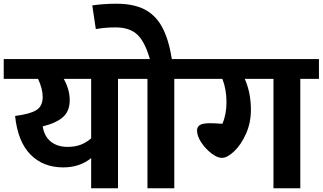

<svg xmlns="http://www.w3.org/2000/svg" viewBox="-40 -1010 1731 1030"><path d="M693 -587H593V0H449V-162Q388 -112 299 -112Q191 -112 123 -181.5Q55 -251 41 -388Q120 -398 154.5 -419Q189 -440 189 -490Q189 -534 164 -587H-20V-693H693ZM449 -587H302Q334 -530 334 -473Q334 -414 298 -382Q262 -350 189 -332Q198 -277 233.5 -249.5Q269 -222 322 -222Q362 -222 392.5 -233.5Q423 -245 449 -268Z M995 -587H895V0H751V-587H653V-693H764Q737 -787 696 -825Q655 -863 580 -863Q524 -863 474 -854L455 -981Q516 -990 585 -990Q675 -990 734.5 -960Q794 -930 829.5 -865Q865 -800 882 -693H995Z M1671 -587H1571V0H1427V-587H1273Q1306 -513 1306 -421Q1306 -351 1279.5 -292Q1253 -233 1216 -198Q1179 -163 1150 -163Q1126 -163 1094.5 -187Q1063 -211 1040 -245.5Q1017 -280 1017 -310Q1017 -329 1032 -339Q1047 -349 1088 -349Q1110 -349 1153 -346Q1175 -396 1175 -463Q1175 -530 1153 -587H955V-693H1671Z"/></svg>

Font: FiraGOUPP
Style: Bold
Weight: 700
Designer: bBox Type
Foundry: bBox Type GmbH
Version: Version 1.001